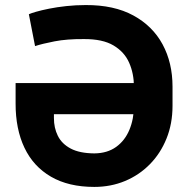

<svg xmlns="http://www.w3.org/2000/svg" viewBox="-20 -733 747 763"><path d="M354.9 9.8Q252.5 9.8 182.6 -30.8Q112.6 -71.4 77.2 -145.8Q41.8 -220.2 42 -321.7V-402.9H553.1V-279.1H194.3V-264.6Q194.1 -224.9 209.9 -193.1Q225.7 -161.3 261 -142.6Q296.3 -123.9 354.9 -123.4Q406.5 -123.9 441.6 -149.2Q476.6 -174.5 494.3 -217.3Q512.1 -260.1 512.3 -312.5V-388.7Q512.1 -440.7 493.3 -483.6Q474.5 -526.6 431.1 -552.4Q387.7 -578.2 313.1 -577.7Q245.8 -578.2 196.8 -568.7Q147.9 -559.2 119.3 -549.8L94.7 -676.4Q102.1 -680.1 123.2 -686.2Q144.2 -692.3 175.1 -698.5Q206 -704.7 243.3 -708.8Q280.7 -712.9 320.7 -712.9Q433.1 -713.4 509.8 -671.6Q586.5 -629.9 626.1 -556.7Q665.6 -483.5 665.6 -388.7V-312.5Q665.6 -241.4 641.7 -182.4Q617.9 -123.3 575.5 -80.3Q533.2 -37.2 476.8 -13.7Q420.4 9.8 354.9 9.8Z"/></svg>

Font: Inter Display V
Style: Regular
Weight: 400
Designer: Rasmus Andersson
Foundry: rsms
Version: Version 3.015;git-src